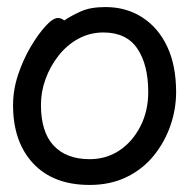

<svg xmlns="http://www.w3.org/2000/svg" viewBox="-20 -506 540 544"><path d="M279 -486Q338 -486 383.5 -456.5Q429 -427 454 -373.5Q479 -320 479 -245Q479 -197 463 -150.5Q447 -104 416 -65.5Q385 -27 339 -4.5Q293 18 234 18Q131 18 74 -43Q17 -104 17 -208Q17 -252 31.5 -295Q46 -338 67 -373.5Q88 -409 109 -432Q130 -455 144 -455Q154 -455 162 -448Q181 -461 208.5 -473.5Q236 -486 279 -486ZM234 -55Q281 -55 318 -79.5Q355 -104 377.5 -147.5Q400 -191 400 -245Q400 -323 369 -368.5Q338 -414 273 -414Q235 -414 202.5 -396.5Q170 -379 146 -348.5Q122 -318 109 -282Q96 -246 96 -209Q96 -132 132 -93.5Q168 -55 234 -55Z"/></svg>

Font: Moon Stars Kai HW
Style: Bold
Weight: 700
Designer: GuiWonder
Version: Version 1.101